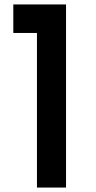

<svg xmlns="http://www.w3.org/2000/svg" viewBox="-20 -845 433 865"><path d="M146.5 0H277.5V-825H40V-696.5H146.5Z"/></svg>

Font: Spartan SemiBold
Style: Regular
Weight: 600
Designer: Matt Bailey, Mirko Velimirovic
Foundry: Matt Bailey
Version: Version 1.003; ttfautohint (v1.8.3)